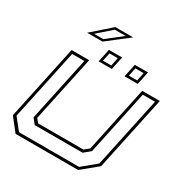

<svg xmlns="http://www.w3.org/2000/svg" viewBox="-218 -1163 1284 1336"><g transform="rotate(30 424.0 -495.0)"><path d="M93.5 0 12.5 -103 139.5 -700H281L168.5 -172L192.5 -141.5H557.5L594.5 -172L707 -700H848.5L721.5 -103L596.5 0ZM108.5 -22H591.5L701.5 -113L822 -678.5H724L614.5 -162L563 -119.5H178.5L144.5 -162L254.5 -678.5H156.5L36 -113ZM550 -726 572 -831H678L656 -726ZM342 -726 364 -831H470L448 -726ZM365.5 -745H432.5L446 -811.5H379.5ZM574 -745H640.5L654 -811.5H587.5ZM173 -858.5 323 -990.5H466.5L296.5 -858.5ZM218.5 -876H292.5L416.5 -973H329Z"/></g></svg>

Font: Tourney Expanded ExtraLight
Style: Italic
Weight: 200
Width: 7
Italic angle: -12°
Designer: Tyler Finck
Foundry: Etcetera Type Co
Version: Version 1.010; ttfautohint (v1.8.3)